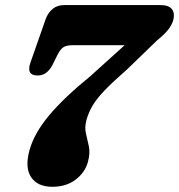

<svg xmlns="http://www.w3.org/2000/svg" viewBox="-20 -720 703 754"><path d="M325.5 -85Q314.5 -43.5 277.5 -15Q240.5 13.5 186 13.5Q127 13.5 102 -24.5Q77 -62.5 96 -131Q114.5 -197 172.8 -266.8Q231 -336.5 335.5 -421.5L469.5 -542.5H264.5Q240.5 -542.5 228.5 -534.2Q216.5 -526 206 -505L185 -463Q175.5 -445 161.2 -434.2Q147 -423.5 128 -423.5Q82 -423.5 99.5 -474L159 -644Q168 -669.5 186.5 -684.8Q205 -700 231 -700H610.5Q642.5 -700 654.8 -684.5Q667 -669 661 -643.5Q657 -626.5 643.8 -607.8Q630.5 -589 597 -561.5L478.5 -447Q423.5 -399 392 -366.2Q360.5 -333.5 344.5 -306.8Q328.5 -280 320 -250.5Q311.5 -220.5 317.5 -196Q323.5 -171.5 329 -145.2Q334.5 -119 325.5 -85Z"/></svg>

Font: Fraunces 72pt S100
Style: Bold Italic
Weight: 700
Italic angle: -16°
Version: Version 1.000; ttfautohint (v1.8.3)